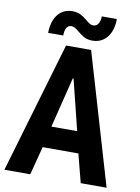

<svg xmlns="http://www.w3.org/2000/svg" viewBox="-98 -974 758 1039"><g transform="rotate(10 281.0 -454.5)"><path d="M188 -770.5H105Q105 -810.5 117.9 -842Q130.9 -873.5 155.3 -891.1Q179.7 -908.7 212.9 -908.7Q241.2 -908.7 259.5 -899.4Q277.8 -890.1 297.4 -873.5Q310.5 -862.8 319.1 -857.7Q327.6 -852.5 337.9 -852.5Q356 -852.5 365.7 -868.2Q375.5 -883.8 375.5 -908.7H458Q458.5 -869.1 445.6 -837.9Q432.6 -806.6 407.5 -788.6Q382.3 -770.5 348.1 -770.5Q321.8 -770.5 304.2 -779.5Q286.6 -788.6 266.1 -805.7Q252 -817.4 242.9 -822.8Q233.9 -828.1 223.1 -828.1Q205.6 -828.1 196.8 -813Q188 -797.9 188 -770.5ZM562 0H419.9L379.4 -156.2H183.1L142.6 0H0.5L212.4 -719.7H350.1ZM283.2 -551.3H279.3L210.4 -273.9H352.1Z"/></g></svg>

Font: Reddit Mono
Style: Bold
Weight: 700
Designer: Stephen Hutchings
Foundry: Reddit
Version: Version 1.009